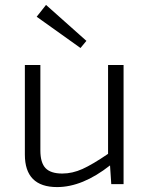

<svg xmlns="http://www.w3.org/2000/svg" viewBox="-20 -748 607 780"><path d="M307 -553 129 -680 167 -728 331 -582ZM482 -484V0H432L427 -76Q315 12 212 12Q81 12 81 -120V-484H144V-137Q144 -87 165 -65Q186 -43 233 -43Q274 -43 315 -61.5Q356 -80 419 -123V-484Z"/></svg>

Font: Exo 2.0 Light
Style: Regular
Weight: 300
Designer: Natanael Gama
Version: Version 1.001;PS 001.001;hotconv 1.0.70;makeotf.lib2.5.58329